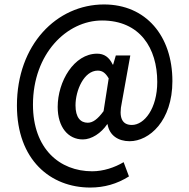

<svg xmlns="http://www.w3.org/2000/svg" viewBox="-20 -678 848 862"><path d="M56 -204C56 40 207 164 385 164C448 164 505 148 559 114L535 50C495 74 444 91 394 91C247 91 128 -11 128 -208C128 -437 280 -586 438 -586C608 -586 686 -462 686 -310C686 -191 628 -117 572 -117C528 -117 512 -150 527 -218L565 -429H500L488 -388H486C470 -422 447 -437 416 -437C312 -437 239 -312 239 -198C239 -107 286 -52 352 -52C391 -52 434 -80 461 -120H463C471 -70 511 -44 562 -44C650 -44 754 -135 754 -314C754 -517 635 -658 447 -658C235 -658 56 -478 56 -204ZM319 -205C319 -272 357 -361 419 -361C440 -361 454 -350 468 -326L445 -179C418 -142 396 -127 374 -127C341 -127 319 -151 319 -205Z"/></svg>

Font: Falling Sky
Style: Condensed
Weight: 400
Designer: Paul D. Hunt
Foundry: Adobe Systems Incorporated
Version: Version 1.02